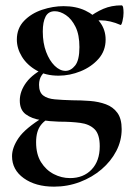

<svg xmlns="http://www.w3.org/2000/svg" viewBox="-20 -416 491 718"><path d="M182 282Q113 282 69 250.5Q25 219 25 168Q25 136 49.5 100Q74 64 144 21L154 32Q142 40 133 51.5Q124 63 119.5 79Q115 95 115 116Q115 161 133.5 190.5Q152 220 181 235Q210 250 242 250Q292 250 322.5 218Q353 186 353 131Q353 86 333.5 67Q314 48 280 43.5Q246 39 201 39Q167 38 133 33Q99 28 76.5 11.5Q54 -5 54 -40Q54 -75 78.5 -108Q103 -141 157 -167L166 -161Q146 -149 136 -134.5Q126 -120 126 -99Q126 -71 141.5 -59Q157 -47 185 -44.5Q213 -42 250 -41Q284 -41 316.5 -38.5Q349 -36 376 -26Q403 -16 419 6Q435 28 435 67Q435 110 415 148.5Q395 187 360 217Q325 247 279 264.5Q233 282 182 282ZM199 -133Q151 -133 116 -153Q81 -173 62 -204Q43 -235 43 -268Q43 -310 70 -338Q97 -366 137.5 -379.5Q178 -393 218 -393Q264 -393 299 -376.5Q334 -360 354.5 -332Q375 -304 375 -268Q375 -226 348.5 -196Q322 -166 281.5 -149.5Q241 -133 199 -133ZM225 -151Q245 -151 261 -171Q277 -191 277 -240Q277 -286 262.5 -315.5Q248 -345 226.5 -359.5Q205 -374 185 -374Q161 -374 150.5 -354Q140 -334 140 -298Q140 -255 152.5 -222Q165 -189 184.5 -170Q204 -151 225 -151ZM302 -313 304 -345Q336 -370 366.5 -383Q397 -396 434 -396Q439 -396 440.5 -388Q442 -380 442 -368Q442 -354 438 -337Q434 -320 430 -323Q412 -331 393 -335.5Q374 -340 356 -340Q344 -340 332.5 -338.5Q321 -337 308 -332Z"/></svg>

Font: Cormorant Garamond Light
Style: Regular
Weight: 300
Designer: Christian Thalmann (Catharsis Fonts)
Foundry: Catharsis Fonts
Version: Version 4.001